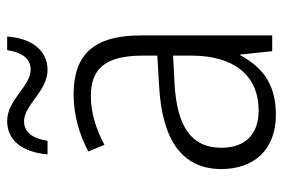

<svg xmlns="http://www.w3.org/2000/svg" viewBox="-144 -618 772 523"><g transform="rotate(-90 241.5 -356.0)"><path d="M83 -612H120C127 -658 147 -676 173 -676C218 -676 255 -612 313 -612C363 -612 399 -651 404 -722H367C360 -677 341 -658 314 -658C268 -658 232 -722 174 -722C121 -722 89 -681 83 -612ZM246 -541C190 -541 136 -525 91 -501L109 -457C154 -481 198 -494 242 -494C316 -494 352 -455 352 -352V-313L268 -308C122 -300 43 -245 43 -139C43 -49 96 10 191 10C278 10 322 -30 353 -87H355L364 0H407V-358C407 -485 356 -541 246 -541ZM274 -266 352 -270V-217C351 -105 299 -37 202 -37C139 -37 101 -72 101 -139C101 -219 157 -259 274 -266Z"/></g></svg>

Font: Noto Sans Telugu SemiCondensed Light
Style: Regular
Weight: 300
Width: 4
Designer: Jelle Bosma - Monotype Design Team
Foundry: Monotype Imaging Inc.
Version: Version 2.005